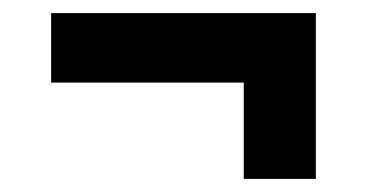

<svg xmlns="http://www.w3.org/2000/svg" viewBox="-20 -388 560 293"><path d="M58 -262V-368H462V-262ZM352 -115V-333H462V-115Z"/></svg>

Font: Bricolage Grotesque 18pt SemiBold
Style: Regular
Weight: 600
Version: Version 1.001;gftools[0.9.33.dev8+g029e19f]